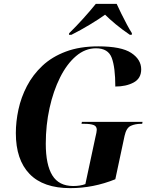

<svg xmlns="http://www.w3.org/2000/svg" viewBox="-20 -964 781 994"><path d="M344 10Q204 10 133 -63.5Q62 -137 62 -275Q62 -334 75.5 -397Q89 -460 119.5 -518.5Q150 -577 199.5 -623.5Q249 -670 321 -697Q393 -724 489 -724Q608 -724 659.5 -690Q711 -656 711 -605Q711 -558 672 -537Q633 -516 577 -516Q577 -615 558.5 -664.5Q540 -714 477 -714Q421 -714 373.5 -673.5Q326 -633 291 -563Q256 -493 236.5 -404.5Q217 -316 217 -220Q217 -111 251 -56Q285 -1 359 -1Q396 -1 422 -11L474 -254Q477 -267 479 -276.5Q481 -286 481 -292Q481 -311 464 -317Q447 -323 417 -323H402L404 -333H718L716 -323H710Q680 -323 657 -312.5Q634 -302 625 -261L577 -36Q463 10 344 10ZM338 -792Q372 -825 410 -867Q448 -909 476 -944H584Q593 -924 607.5 -894.5Q622 -865 637 -837Q652 -809 663 -792L662 -784H652Q611 -812 579 -838.5Q547 -865 524 -888Q494 -866 445 -836.5Q396 -807 350 -784H337Z"/></svg>

Font: Noto Serif Display SemiCondensed
Style: Bold Italic
Weight: 700
Width: 4
Italic angle: -12°
Designer: Monotype Design Team
Foundry: Monotype Imaging Inc.
Version: Version 2.009